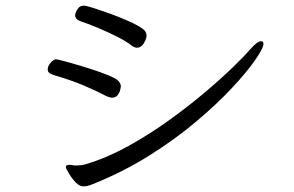

<svg xmlns="http://www.w3.org/2000/svg" viewBox="-20 -680 1040 680"><path d="M465 -511Q457 -511 447 -518Q427 -534 394 -550.5Q361 -567 326.5 -581.5Q292 -596 267 -604Q246 -611 246 -627Q246 -629 249 -637Q252 -645 258.5 -652.5Q265 -660 277 -660Q285 -660 311.5 -651.5Q338 -643 372.5 -630.5Q407 -618 438 -604Q469 -590 484 -579Q499 -569 499 -554Q499 -543 489.5 -527Q480 -511 465 -511ZM249 -33Q236 -46 224.5 -65Q213 -84 213 -89Q213 -96 225 -96Q228 -96 231 -96Q234 -96 238 -95Q241 -94 244.5 -94Q248 -94 251 -94Q273 -94 289 -100Q361 -122 435 -163Q509 -204 578.5 -254Q648 -304 707 -354Q766 -404 807.5 -444.5Q849 -485 866 -505Q891 -534 905 -534Q913 -534 913 -524Q913 -510 884.5 -468.5Q856 -427 803 -370Q750 -313 675.5 -250Q601 -187 508.5 -129Q416 -71 309 -28Q299 -24 291.5 -22Q284 -20 276 -20Q269 -20 262.5 -23Q256 -26 249 -33ZM390 -401Q408 -389 408 -373Q408 -373 406 -363Q404 -353 397 -343.5Q390 -334 376 -334Q370 -334 358 -339Q318 -360 273.5 -378.5Q229 -397 174 -413Q164 -416 156.5 -420.5Q149 -425 149 -434Q149 -446 159.5 -458Q170 -470 179 -470Q182 -470 207 -463.5Q232 -457 267 -446.5Q302 -436 336 -424Q370 -412 390 -401Z"/></svg>

Font: QiushuiShotai Bright
Style: Regular
Weight: 400
Designer: Christian Thalmann (Catharsis Fonts)
Version: Version 1.250;